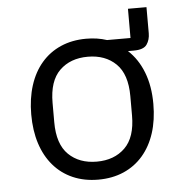

<svg xmlns="http://www.w3.org/2000/svg" viewBox="-48 -675 697 733"><g transform="rotate(-5 300.0 -308.0)"><path d="M540 -628V-528Q540 -503 527.5 -485Q515 -467 477 -467H455Q493 -432 513.5 -379Q534 -326 534 -258Q534 -196 518 -146.5Q502 -97 471.5 -61.5Q441 -26 397.5 -7Q354 12 300 12Q246 12 202.5 -7Q159 -26 128.5 -61.5Q98 -97 82 -146.5Q66 -196 66 -258Q66 -319 82 -369Q98 -419 128.5 -454.5Q159 -490 202.5 -509Q246 -528 300 -528Q343 -528 379 -516H469V-628ZM449 -221V-295Q449 -379 408 -419Q367 -459 300 -459Q233 -459 192 -419Q151 -379 151 -295V-221Q151 -137 192 -97Q233 -57 300 -57Q367 -57 408 -97Q449 -137 449 -221Z"/></g></svg>

Font: IBM Plaex Mono
Style: Regular
Weight: 400
Designer: Mike Abbink, Paul van der Laan, Pieter van Rosmalen
Foundry: Bold Monday
Version: Version 2.003